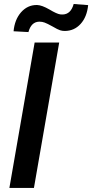

<svg xmlns="http://www.w3.org/2000/svg" viewBox="-20 -919 451 939"><path d="M340.3 -899.4C331.1 -866.2 313.5 -849.1 287.1 -848.1L274.9 -848.6C263.7 -850.1 246.1 -857.9 221.7 -872.6C197.3 -886.7 177.2 -894 161.6 -894.5C160.6 -894.5 160.2 -894.5 159.2 -894.5C128.9 -894.5 103.5 -882.3 82.5 -858.4C61.5 -834 49.8 -803.2 46.4 -766.1L119.1 -762.2C127.9 -794.9 145 -812 170.9 -813C171.9 -813 172.9 -813 173.3 -813C182.1 -813 190.4 -811.5 198.2 -808.6C206.5 -805.7 219.2 -799.3 236.8 -789.6C253.9 -779.3 266.6 -773.4 273.9 -771C281.2 -768.6 288.6 -767.6 296.4 -767.6C327.1 -767.6 353 -778.8 374 -801.8C395 -824.7 407.2 -855.5 411.1 -894ZM269.5 -710.9H149.4L25.9 0H146Z"/></svg>

Font: Roboto Medium
Style: Italic
Weight: 500
Italic angle: -12°
Designer: Google
Version: Version 2.137; 2017